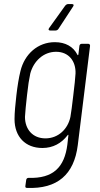

<svg xmlns="http://www.w3.org/2000/svg" viewBox="-20 -718 489 938"><path d="M332 -698H312C307 -698 303 -695 299 -691L220 -581C215 -574 217 -569 225 -569H252C257 -569 262 -572 265 -576L337 -686C342 -693 340 -698 332 -698ZM368 -494 363 -452C362 -448 359 -447 358 -451C338 -490 300 -512 248 -512C165 -512 100 -454 80 -371C72 -339 65 -296 60 -252C55 -208 51 -167 51 -136C51 -50 104 5 187 5C239 5 280 -18 310 -57C312 -61 315 -60 314 -56L309 -11C295 98 241 155 119 151C113 151 109 155 108 161L104 190C103 197 105 200 112 200C260 206 342 135 360 -9L420 -494C420 -500 417 -504 411 -504H379C373 -504 369 -500 368 -494ZM324 -147C312 -88 265 -42 202 -42C140 -42 102 -86 102 -147C104 -172 106 -205 112 -253C117 -300 122 -331 128 -359C144 -419 192 -465 254 -465C316 -465 351 -419 349 -359C347 -331 345 -308 338 -252C332 -196 328 -174 324 -147Z"/></svg>

Font: Barlow Semi Condensed Light
Style: Italic
Weight: 300
Width: 4
Italic angle: -7°
Designer: Jeremy Tribby
Foundry: Tribby Type
Version: Version 1.422;hotconv 1.0.109;makeotfexe 2.5.65596